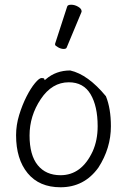

<svg xmlns="http://www.w3.org/2000/svg" viewBox="-20 -779 540 812"><path d="M213 -594Q264 -750 264 -751Q266 -759 281 -759Q296 -759 310.5 -750.5Q325 -742 325 -732Q325 -730 325 -729L262 -578Q260 -572 249 -572Q238 -572 225.5 -579Q213 -586 213 -590Q213 -592 213 -594ZM169 -440 174 -444Q217 -481 277 -481Q352 -464 428 -372Q449 -320 449 -245Q449 -152 396 -70Q336 13 236 13Q146 13 97 -46.5Q48 -106 48 -207Q48 -250 61 -292.5Q74 -335 92 -370.5Q110 -406 128 -427.5Q146 -449 155.5 -449Q165 -449 167 -446ZM372 -139Q393 -186 393 -245Q393 -330 363 -380.5Q333 -431 271 -431Q200 -431 152.5 -360Q105 -289 105 -206Q105 -123 139.5 -80.5Q174 -38 236 -38Q325 -38 372 -139Z"/></svg>

Font: Moon Stars Kai T HW Light
Style: Regular
Weight: 300
Designer: GuiWonder
Version: Version 1.101